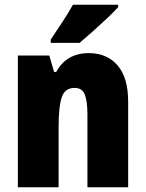

<svg xmlns="http://www.w3.org/2000/svg" viewBox="-20 -879 611 806"><path d="M353 -656Q429 -656 473.5 -604.5Q518 -553 518 -453V-93H347V-399Q347 -454 336 -482Q325 -510 293 -510Q253 -510 239.5 -471.5Q226 -433 226 -343V-93H55V-646H187L207 -577H216Q259 -656 353 -656ZM476 -849Q460 -831 431.5 -804Q403 -777 371.5 -749Q340 -721 314 -699H193V-713Q217 -749 242.5 -787.5Q268 -826 286 -859H476Z"/></svg>

Font: Noto Sans Kannada UI Condensed Black
Style: Regular
Weight: 900
Width: 3
Designer: Jelle Bosma - Monotype Design Team
Foundry: Monotype Imaging Inc.
Version: Version 2.005; ttfautohint (v1.8.4.7-5d5b)